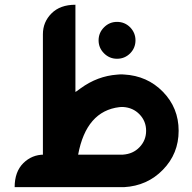

<svg xmlns="http://www.w3.org/2000/svg" viewBox="-20 -773 795 793"><path d="M539.6 -606.4Q539.6 -575.2 517.6 -552.7Q495.1 -530.3 463.4 -530.3Q432.1 -530.3 409.7 -552.7Q387.2 -575.2 387.2 -606.4Q387.2 -637.7 409.7 -660.2Q432.1 -682.6 463.4 -682.6Q495.1 -682.6 517.6 -660.2Q539.6 -637.2 539.6 -606.4ZM487.8 -134.3Q529.8 -137.2 556.2 -165Q583.5 -193.4 583.5 -232.9Q583.5 -272.5 556.2 -300.8Q529.3 -328.6 488.3 -331.1H484.4Q482.4 -331.1 480.2 -331.1Q478 -331.1 475.1 -330.6H473.6Q336.4 -314.5 302.7 -134.3ZM40.5 0Q40.5 -63.5 76.2 -99.1Q111.8 -134.3 161.6 -134.3H157.2V-631.8Q157.2 -682.1 192.9 -717.8Q228.5 -753.4 291.5 -753.4V-393.1Q292 -393.1 296.4 -396.2Q300.8 -399.4 313 -408.2Q382.8 -459 463.9 -464.8Q469.2 -465.3 474.4 -465.6Q479.5 -465.8 484.9 -465.8Q488.8 -465.8 490.7 -465.3H492.2Q588.4 -460 652.8 -394Q717.8 -327.6 717.8 -232.9Q717.8 -138.2 652.8 -71.8Q588.4 -5.4 492.2 0Z"/></svg>

Font: DimaKhabar
Style: Bold
Weight: 700
Width: 6
Designer: R.Balvardi
Foundry: Dima Software Group
Version: Version 1.00;November 30, 2018;FontCreator 11.5.0.2427 64-bi